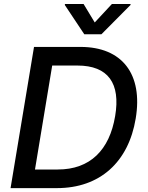

<svg xmlns="http://www.w3.org/2000/svg" viewBox="-20 -969 762 989"><path d="M273.1 0C494.7 0 642 -134.2 679 -358.3C717.3 -587.4 609 -727.3 394.9 -727.3H155.2L34.4 0ZM160.2 -95.9 248.9 -631.4H378.6C537.6 -631.4 601.6 -539.4 573.2 -371.4C544 -195.7 443.9 -95.9 277.7 -95.9ZM313.9 -943.2 414.1 -792.6H502.5L652 -943.2L652.7 -948.5H556.5L468 -853.3L410.5 -948.5H314.6Z"/></svg>

Font: Magic Ui Pro Medium
Style: Italic
Weight: 500
Italic angle: -9.39999°
Designer: Stefan Endress, Andreas Faust
Version: Version 1.000;FEAKit 1.0